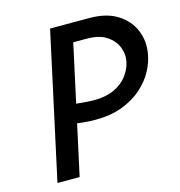

<svg xmlns="http://www.w3.org/2000/svg" viewBox="-100 -747 785 836"><g transform="rotate(-15 293.0 -329.0)"><path d="M288 -223Q260 -223 231.5 -226Q203 -229 173 -233L188 -317Q210 -314 230.5 -312Q251 -310 270.5 -308.5Q290 -307 305 -307Q358 -307 395.5 -324.5Q433 -342 454.5 -370Q476 -398 483 -429Q491 -464 478 -497Q465 -530 432 -552Q399 -574 343 -574H282L157 0H57L200 -658H376Q454 -658 503 -627Q552 -596 572.5 -546.5Q593 -497 583 -441Q577 -404 556.5 -366Q536 -328 499.5 -295.5Q463 -263 410.5 -243Q358 -223 288 -223Z"/></g></svg>

Font: Ysabeau SemiBold
Style: Italic
Weight: 600
Italic angle: -12°
Designer: Christian Thalmann (Catharsis Fonts)
Version: Version 2.002